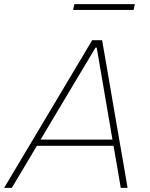

<svg xmlns="http://www.w3.org/2000/svg" viewBox="-36 -907 724 927"><path d="M-16 0Q18.5 -58 56.5 -121.8Q94.5 -185.5 129 -243L275 -488Q312.5 -551 344.5 -604.5Q376 -657.5 409 -713H457Q466 -660.5 475.5 -606.5Q485 -552.5 496 -487L538 -243Q548.5 -183 559.5 -119.8Q570.5 -56.5 580 0H547Q538.5 -48.5 530 -100.5Q521 -152.5 512 -203H142Q112 -152.5 81.5 -101.2Q51 -50 21 0ZM185 -275Q173 -255 160 -233H507L500 -274L431 -677H425ZM317 -859 323 -887H615L609 -859Z"/></svg>

Font: Heraclito Thin
Style: Italic
Weight: 100
Italic angle: -12°
Designer: Kostas Bartsokas (font) & Cristiano Sobral (main changes)
Foundry: Kostas Bartsokas (font) & Cristiano Sobral (main changes)
Version: Version 1.00;July 8, 2020;FontCreator 13.0.0.2655 64-bit